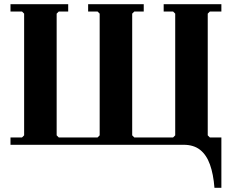

<svg xmlns="http://www.w3.org/2000/svg" viewBox="-20 -690 1105 915"><path d="M855 -35H1035V205H1002Q997 140 980.5 94Q964 48 933.5 24Q903 0 855 0ZM980 -635 970 -625V-45L980 -35H1035V0H30V-35H85L95 -45V-625L85 -635H30V-670H305V-635H260L250 -625V-45L260 -35H445L455 -45V-625L445 -635H400V-670H665V-635H620L610 -625V-45L620 -35H805L815 -45V-625L805 -635H760V-670H1035V-635Z"/></svg>

Font: Brygada 1918
Style: Bold
Weight: 700
Designer: Mateusz Machalski | Borys Kosmynka | Przemek Hoffer
Foundry: NIEPODLEGLA 2018
Version: Version 3.006